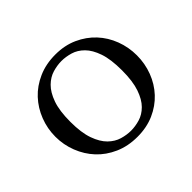

<svg xmlns="http://www.w3.org/2000/svg" viewBox="-123 -681 863 863"><g transform="rotate(-45 309.0 -249.5)"><path d="M568 -249Q568 -197 550 -149.5Q532 -102 498.5 -66Q465 -30 417.5 -9Q370 12 311 12Q251 12 202.5 -9.5Q154 -31 120.5 -67Q87 -103 68.5 -150.5Q50 -198 50 -249Q50 -301 68.5 -348.5Q87 -396 120.5 -432Q154 -468 202.5 -489.5Q251 -511 311 -511Q370 -511 417.5 -489.5Q465 -468 498.5 -432Q532 -396 550 -348.5Q568 -301 568 -249ZM473 -249Q473 -319 458 -362.5Q443 -406 419 -430Q395 -454 366 -462.5Q337 -471 310 -471Q283 -471 254 -462.5Q225 -454 200.5 -430Q176 -406 160.5 -362.5Q145 -319 145 -249Q145 -180 160.5 -136.5Q176 -93 200.5 -69Q225 -45 254 -36.5Q283 -28 310 -28Q337 -28 366 -36.5Q395 -45 419 -69Q443 -93 458 -136.5Q473 -180 473 -249Z"/></g></svg>

Font: Tenor Sans
Style: Regular
Weight: 400
Designer: Denis Masharov
Foundry: Denis Masharov
Version: Version 1.1